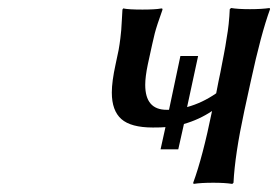

<svg xmlns="http://www.w3.org/2000/svg" viewBox="-20 -454 691 477"><path d="M267.1 -293.9Q272 -315.4 274.7 -329.8Q277.3 -344.2 279.1 -359.4Q280.8 -374.5 281.2 -379.4Q281.7 -384.3 282.7 -403.8Q283.7 -423.3 284.2 -430.2L286.1 -433.1Q298.8 -430.2 334 -430.2Q349.1 -430.2 361.3 -430.9Q373.5 -431.6 377.9 -432.6L382.8 -433.1L383.8 -430.2Q369.1 -389.2 364.5 -371.1Q359.9 -353 347.2 -293.9Q340.8 -263.2 340.8 -243.2Q340.8 -181.2 394 -181.2H399.9L428.2 -314.9H472.2L444.8 -188Q482.4 -198.2 517.1 -222.2L522.9 -252Q523.9 -255.9 527.6 -274.4Q531.2 -293 532 -297.4Q532.7 -301.8 535.9 -317.4Q539.1 -333 539.8 -338.6Q540.5 -344.2 542.7 -356.9Q544.9 -369.6 545.9 -376.7Q546.9 -383.8 548.1 -394.3Q549.3 -404.8 549.8 -413.6Q550.3 -422.4 550.8 -431.2L554.2 -434.1Q570.8 -431.2 601.1 -431.2Q629.9 -431.2 649.9 -434.1L650.9 -431.2Q628.4 -369.6 603 -252L586.9 -178.2Q563.5 -69.3 560.1 0L557.1 2.9Q539.1 0 509.8 0Q479 0 460.9 2.9L460 0Q483.4 -63.5 506.8 -178.2Q474.6 -156.7 437 -146L422.9 -83H378.9L391.1 -138.2Q381.3 -137.2 359.9 -137.2Q305.2 -137.2 281.5 -158.2Q257.8 -179.2 257.8 -224.1Q257.8 -251.5 267.1 -293.9Z"/></svg>

Font: Linear Smooth
Style: Italic
Weight: 400
Designer: Philipp H. Poll, Flanker
Foundry: Philipp H. Poll, reworked by Flanker
Version: Version 1.061 | FøM Fix